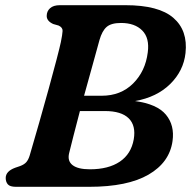

<svg xmlns="http://www.w3.org/2000/svg" viewBox="-20 -720 738 740"><path d="M211 -700H463.5Q592 -700 648.2 -651.2Q704.5 -602.5 695 -515.5Q687.5 -447 636 -396.2Q584.5 -345.5 500.5 -330.5Q585.5 -319 619.5 -278Q653.5 -237 645 -176.5Q633.5 -94 552.5 -47Q471.5 0 324 0H41.5Q18.5 0 10.2 -9.5Q2 -19 2 -34Q2 -60 38.5 -73.5L57.5 -80Q73.5 -86 81.5 -95.2Q89.5 -104.5 94.5 -121Q112 -180 131.2 -247.8Q150.5 -315.5 168 -379Q185.5 -442.5 198 -490.5Q210.5 -538.5 214.5 -557.5Q220.5 -587 221.2 -600.5Q222 -614 206 -621.5L185 -627.5Q160 -639 160 -658.5Q160 -676.5 172.8 -688.2Q185.5 -700 211 -700ZM363.5 -566Q353 -528 337 -470Q321 -412 304 -351H372Q445.5 -351 493 -398.2Q540.5 -445.5 549.5 -518Q557 -573.5 528.2 -602.5Q499.5 -631.5 446.5 -631.5Q408.5 -631.5 391 -616.2Q373.5 -601 363.5 -566ZM246.5 -130Q239 -99.5 259.8 -83.5Q280.5 -67.5 326.5 -67.5Q398 -67.5 441.8 -97Q485.5 -126.5 495.5 -183Q504.5 -236 476 -264Q447.5 -292 384.5 -292H288Q274.5 -240 263.2 -196.5Q252 -153 246.5 -130Z"/></svg>

Font: Fraunces 9pt SuperSoft SemiBold
Style: Italic
Weight: 600
Italic angle: -16°
Version: Version 1.000;[0bf87f6ff]